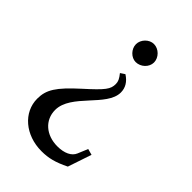

<svg xmlns="http://www.w3.org/2000/svg" viewBox="-211 -551 865 865"><g transform="rotate(45 221.5 -119.0)"><path d="M290 -209C290 -238 276 -263 246 -282L225 -268C241 -248 247 -236 247 -220C247 -187 234 -169 153 -96C67 -18 43 20 43 77C43 164 121 231 224 231C269 231 304 222 357 196L395 83L366 75L346 123C335 150 303 165 259 165C187 165 136 120 136 56C136 -46 290 -119 290 -209ZM241 -469C211 -469 184 -441 184 -411C184 -381 211 -353 240 -353C272 -353 300 -380 300 -410C300 -441 272 -469 241 -469Z"/></g></svg>

Font: Asana Math
Style: Regular
Weight: 400
Version: Version 000.958